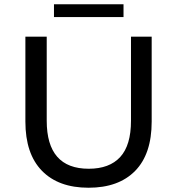

<svg xmlns="http://www.w3.org/2000/svg" viewBox="-20 -872 831 900"><path d="M99 -302V-700H199V-306Q199 -81 396 -81Q493 -81 543.5 -136Q594 -191 594 -306V-700H691V-302Q691 -150 613.5 -71Q536 8 395 8Q254 8 176.5 -71.5Q99 -151 99 -302ZM233 -852H559V-792H233Z"/></svg>

Font: CMG Sans Medium
Style: Regular
Weight: 500
Designer: Julieta Ulanovsky
Foundry: Julieta Ulanovsky
Version: Version 7.200